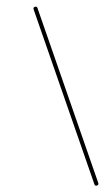

<svg xmlns="http://www.w3.org/2000/svg" viewBox="-20 -568 324 594"><path d="M96 -543Q143 -408 190 -272.5Q237 -137 284 -2Q286 4 280 6Q274 8 272 2Q225 -133 178 -268.5Q131 -404 84 -539Q82 -545 88 -547Q94 -549 96 -543Z"/></svg>

Font: FRB American Cursive Guidelines Thin
Style: Italic
Weight: 100
Italic angle: -25°
Version: Version 2.0;Modular Font Editor K font №1